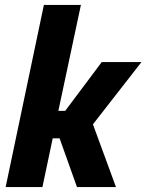

<svg xmlns="http://www.w3.org/2000/svg" viewBox="-20 -763 597 783"><path d="M3 0 159 -743H310L218 -311H246L395 -510H557L359 -256L453 0H294L223 -199H195L153 0Z"/></svg>

Font: Saira Semi Condensed
Style: Bold Italic
Weight: 700
Width: 4
Italic angle: -12°
Designer: Hector Gatti with collaboration of the Omnibus-Type team
Foundry: Omnibus-Type
Version: Version 1.001; ttfautohint (v1.8)